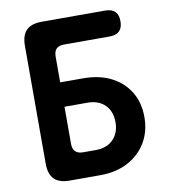

<svg xmlns="http://www.w3.org/2000/svg" viewBox="-82 -800 764 869"><g transform="rotate(-10 300.0 -365.0)"><path d="M168.4 0Q120.4 0 97.4 -23Q74.4 -46 74.4 -94V-636Q74.4 -684 97.4 -707Q120.4 -730 168.4 -730H459.7Q489.5 -730 504.6 -715.3Q519.6 -700.6 519.6 -670.8Q519.6 -641 504.6 -625.9Q489.5 -610.9 459.7 -610.9H249.9Q225.7 -610.9 214.3 -599.1Q202.9 -587.4 202.9 -563.9V-445.3H307.8Q382 -445.3 436.2 -418Q490.4 -390.6 520.7 -341.1Q551 -291.5 551 -224.4Q551 -158.7 520.7 -108.1Q490.4 -57.5 436.2 -28.8Q382 0 308.5 0ZM202.9 -162.6Q202.9 -139.1 214.7 -127.4Q226.4 -115.6 249.9 -115.6H308.5Q359.3 -115.6 388.7 -145.5Q418.1 -175.3 418.1 -224.4Q418.1 -274.5 388.7 -303.8Q359.3 -333.2 308.5 -333.2H202.9Z"/></g></svg>

Font: Maple Mono
Style: Regular
Weight: 400
Monospace: yes
Designer: subframe7536
Version: Version 7.300